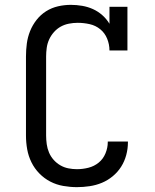

<svg xmlns="http://www.w3.org/2000/svg" viewBox="-20 -763 640 791"><path d="M297 8Q269 8 240.5 3Q212 -2 187 -15Q162 -28 142 -48.5Q122 -69 109.5 -94.5Q97 -120 92 -148Q87 -176 87 -205V-530Q87 -557 90.5 -583.5Q94 -610 104 -635Q114 -660 131 -681.5Q148 -703 170.5 -717Q193 -731 219 -737Q245 -743 272 -743Q295 -743 318.5 -739Q342 -735 363 -725.5Q384 -716 401.5 -700.5Q419 -685 431 -665V-735H505V-555H431Q431 -580 421.5 -603.5Q412 -627 393 -642.5Q374 -658 349.5 -663.5Q325 -669 300 -669Q282 -669 264 -665.5Q246 -662 230.5 -653.5Q215 -645 202.5 -631Q190 -617 182.5 -600.5Q175 -584 172.5 -566Q170 -548 170 -530V-205Q170 -187 172.5 -169Q175 -151 182 -134.5Q189 -118 201 -104.5Q213 -91 228.5 -82Q244 -73 261.5 -69.5Q279 -66 297 -66Q321 -66 344.5 -72Q368 -78 386.5 -93Q405 -108 414.5 -131Q424 -154 424 -177V-180H507V-176Q507 -150 500 -124Q493 -98 479 -76Q465 -54 444.5 -37Q424 -20 400 -10Q376 0 349.5 4Q323 8 297 8Z"/></svg>

Font: Iosevka Etoile
Style: Regular
Weight: 400
Designer: Belleve Invis
Foundry: Belleve Invis
Version: Version 33.2.4